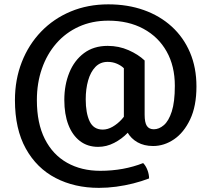

<svg xmlns="http://www.w3.org/2000/svg" viewBox="-20 -698 989 906"><path d="M662.5 -157Q662.5 -119.5 673 -103.8Q683.5 -88 706 -88Q730.5 -88 753.2 -107.5Q776 -127 790.5 -171.8Q805 -216.5 805 -293Q805 -386.5 766.2 -455.2Q727.5 -524 656.8 -562.2Q586 -600.5 491 -600.5Q414.5 -600.5 352.2 -572.2Q290 -544 245.8 -493.2Q201.5 -442.5 177.8 -374.2Q154 -306 154 -225.5Q154 -116.5 191.5 -42.2Q229 32 296.5 70Q364 108 453 108Q508 108 559 98.8Q610 89.5 655.5 71.5Q668 84 675.8 104.5Q683.5 125 683.5 144Q648.5 157.5 609 167.5Q569.5 177.5 528.2 183Q487 188.5 446.5 188.5Q332 188.5 242.5 142Q153 95.5 101.8 3.2Q50.5 -89 50.5 -225.5Q50.5 -322.5 82.8 -405Q115 -487.5 174 -548.8Q233 -610 313.8 -643.8Q394.5 -677.5 491 -677.5Q582.5 -677.5 658.5 -650.5Q734.5 -623.5 790.2 -572.8Q846 -522 876.5 -450.5Q907 -379 907 -290Q907 -197 877.2 -134.5Q847.5 -72 801 -40.5Q754.5 -9 702.5 -9Q660 -9 629 -26.5Q598 -44 581.2 -74Q564.5 -104 564.5 -143V-376Q552 -388.5 532 -397.2Q512 -406 488 -406Q453 -406 430 -382Q407 -358 395.8 -318Q384.5 -278 384.5 -229.5Q384.5 -164.5 403 -125.5Q421.5 -86.5 465 -86.5Q488 -86.5 511.5 -100Q535 -113.5 554.5 -135Q574 -156.5 583.5 -179.5L621.5 -128.5Q609 -99 582 -70.8Q555 -42.5 518.8 -23.8Q482.5 -5 443 -5Q393 -5 357.2 -32.5Q321.5 -60 302.5 -109.5Q283.5 -159 283.5 -226.5Q283.5 -297 307 -355Q330.5 -413 376.2 -447.2Q422 -481.5 488 -481.5Q541 -481.5 586.8 -461.2Q632.5 -441 662.5 -412.5Z"/></svg>

Font: Signika
Style: Regular
Weight: 400
Designer: Anna Giedry
Foundry: Anna Giedry
Version: Version 2.001